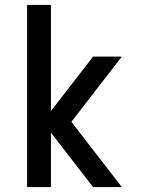

<svg xmlns="http://www.w3.org/2000/svg" viewBox="-20 -760 590 780"><path d="M90 0V-740H187V-309L358 -530H475L270 -265L475 0H358L187 -221V0Z"/></svg>

Font: Lode Dark
Style: Bold
Weight: 700
Monospace: yes
Designer: Belleve Invis
Foundry: Belleve Invis
Version: Version 29.2.0; ttfautohint (v1.8.3)